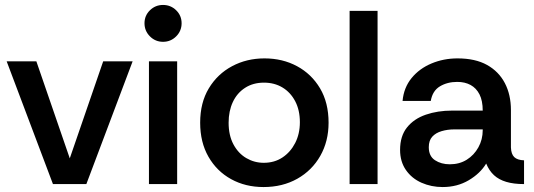

<svg xmlns="http://www.w3.org/2000/svg" viewBox="-20 -744 2160 776"><path d="M194 0 7 -496H127L262 -104L397 -496H516L329 0Z M639 -575Q608 -575 586 -597Q564 -619 564 -650Q564 -681 586 -702.5Q608 -724 639 -724Q670 -724 692 -702.5Q714 -681 714 -650Q714 -619 692 -597Q670 -575 639 -575ZM582 0V-496H696V0Z M1045 12Q972 12 914 -20Q856 -52 822.5 -110.5Q789 -169 789 -248Q789 -329 824 -387Q859 -445 918 -476.5Q977 -508 1049 -508Q1122 -508 1180.5 -476.5Q1239 -445 1273.5 -387Q1308 -329 1308 -248Q1308 -173 1274.5 -114Q1241 -55 1181.5 -21.5Q1122 12 1045 12ZM1046 -86Q1089 -86 1121.5 -107.5Q1154 -129 1173 -166Q1192 -203 1192 -250Q1192 -299 1173 -335Q1154 -371 1121.5 -390.5Q1089 -410 1047 -410Q1003 -410 970.5 -389Q938 -368 921 -331.5Q904 -295 904 -248Q904 -197 923.5 -160.5Q943 -124 975.5 -105Q1008 -86 1046 -86Z M1393 0V-700H1506V0Z M1769 12Q1723 12 1683.5 -5.5Q1644 -23 1620.5 -57Q1597 -91 1597 -138Q1597 -194 1625 -229Q1653 -264 1701 -280.5Q1749 -297 1807 -297H1931Q1931 -337 1918 -362.5Q1905 -388 1882 -400.5Q1859 -413 1828 -413Q1788 -413 1758 -395Q1728 -377 1721 -336H1607Q1612 -390 1643.5 -428.5Q1675 -467 1724 -487.5Q1773 -508 1829 -508Q1901 -508 1948.5 -481.5Q1996 -455 2020.5 -408Q2045 -361 2045 -299V-148Q2046 -121 2058.5 -109Q2071 -97 2098 -96V0Q2056 0 2026 -9Q1996 -18 1976.5 -36Q1957 -54 1945 -83Q1921 -43 1874.5 -15.5Q1828 12 1769 12ZM1798 -80Q1837 -80 1866.5 -98.5Q1896 -117 1913.5 -148.5Q1931 -180 1931 -218V-221H1815Q1789 -221 1765 -214Q1741 -207 1727 -191.5Q1713 -176 1713 -149Q1713 -113 1738 -96.5Q1763 -80 1798 -80Z"/></svg>

Font: Rethink Sans SemiBold
Style: Regular
Weight: 600
Designer: The Rethink Sans project authors (Hans Thiessen). DM Sans designed by Colophon Foundry.
Foundry: Rethink Communications LLC
Version: Version 1.001